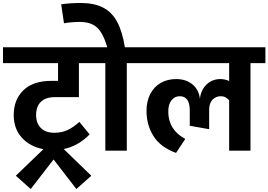

<svg xmlns="http://www.w3.org/2000/svg" viewBox="-40 -1010 1799 1287"><path d="M202 -239Q202 -183 234.5 -151.5Q267 -120 324 -120Q372 -120 411 -137.5Q450 -155 492 -193L561 -109Q482 -30 387 -11L572 168L472 257L319 59L166 257L66 168L251 -10Q161 -27 106.5 -87Q52 -147 52 -239Q52 -342 117 -405Q182 -468 304 -468H349V-587H-20V-693H608V-587H489V-359H329Q266 -359 234 -327.5Q202 -296 202 -239Z M910 -587H810V0H666V-587H568V-693H679Q652 -787 611 -825Q570 -863 495 -863Q439 -863 389 -854L370 -981Q431 -990 500 -990Q590 -990 649.5 -960Q709 -930 744.5 -865Q780 -800 797 -693H910Z M1739 -587H1639V0H1496V-338Q1484 -351 1471 -358Q1458 -365 1439 -365Q1407 -365 1384.5 -341.5Q1362 -318 1362 -274V-144L1232 -167V-270Q1232 -319 1214.5 -342Q1197 -365 1166 -365Q1130 -365 1109 -337.5Q1088 -310 1088 -262Q1088 -201 1117 -154.5Q1146 -108 1202 -79L1140 15Q1036 -23 989 -97.5Q942 -172 942 -267Q942 -331 967 -379.5Q992 -428 1037 -454Q1082 -480 1141 -480Q1207 -480 1250 -444.5Q1293 -409 1300 -348Q1307 -408 1345 -444Q1383 -480 1437 -480Q1468 -480 1496 -467V-587H870V-693H1739Z"/></svg>

Font: FiraGOUPP
Style: Bold
Weight: 700
Designer: bBox Type
Foundry: bBox Type GmbH
Version: Version 1.001